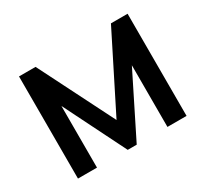

<svg xmlns="http://www.w3.org/2000/svg" viewBox="-114 -710 943 879"><g transform="rotate(-30 357.0 -270.0)"><path d="M69.5 0V-540H157L356.5 -144L555.5 -540H643.5V0H542.5V-326L380 0H332.5L170 -326V0Z"/></g></svg>

Font: Cns Manrope SemBd
Style: Regular
Weight: 600
Designer: Mikhail Sharanda
Foundry: Mikhail Sharanda
Version: Version 4.504